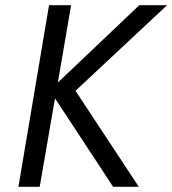

<svg xmlns="http://www.w3.org/2000/svg" viewBox="-20 -720 664 740"><path d="M169 -700H254L203 -402L517 -700H624L271 -370L515 0H416L192 -341L133 0H51Z"/></svg>

Font: Jost*
Style: Italic
Weight: 400
Italic angle: -10°
Version: Version 3.7